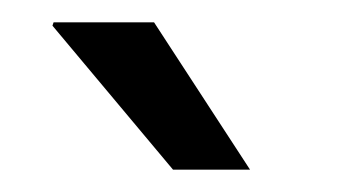

<svg xmlns="http://www.w3.org/2000/svg" viewBox="-20 -743 313 172"><path d="M204 -591 118 -723H28L27 -720L135 -591Z"/></svg>

Font: Archivo Narrow
Style: Regular
Weight: 400
Designer: Hector Gatti
Foundry: Omnibus-Type
Version: Version 1.003;PS 001.003;hotconv 1.0.70;makeotf.lib2.5.58329